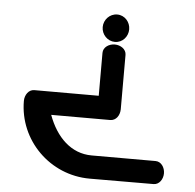

<svg xmlns="http://www.w3.org/2000/svg" viewBox="-47 -638 705 695"><g transform="rotate(5 306.0 -290.5)"><path d="M394 -249.5C394.1 -250.6 394 -447.4 394 -447.6C394 -468.1 373.4 -481.7 352.1 -481.7C330.9 -481.7 310.3 -468.2 310.3 -447.6V-291.7C231 -291.8 76.1 -291.7 76.1 -291.7C55.7 -291.7 42 -271.1 42 -249.8C42 -106.5 159.3 10 303.7 10C442.6 10 535.9 9.4 535.9 9.4C556.5 9.4 570 -11.2 570 -32.5C570 -53.7 556.5 -74.3 535.9 -74.3L303.7 -74.3C228.7 -74.3 173.9 -128.5 144.9 -207.9H360.1C380.1 -208.5 393.4 -226.6 394 -249.5ZM399.2 -540.8C399.2 -567.1 379.2 -590.6 351.6 -590.6C324.2 -590.6 302.9 -567.5 302.9 -540.8C302.9 -514.1 324.2 -491 351.6 -491C379.3 -491 399.2 -514.5 399.2 -540.8Z"/></g></svg>

Font: Hi.
Style: Black
Weight: 400
Designer: Mew Too, Robert Jablonski
Foundry: Cannot Into Space Fonts
Version: Version 1.996